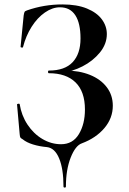

<svg xmlns="http://www.w3.org/2000/svg" viewBox="-20 -656 583 868"><path d="M192 9Q158 6 129 -3Q100 -12 83 -26Q74 -31 72 -34.5Q70 -38 69 -49L57 -184Q57 -186 62.5 -187Q68 -188 69 -185Q77 -134 104.5 -92.5Q132 -51 172 -27.5Q212 -4 256 -4Q309 -4 336.5 -49.5Q364 -95 364 -161Q364 -242 321.5 -283.5Q279 -325 201 -325Q197 -325 197 -331Q197 -337 201 -337Q273 -337 308.5 -375Q344 -413 344 -482Q344 -551 320.5 -587Q297 -623 251 -623Q217 -623 183 -599.5Q149 -576 123 -535Q97 -494 84 -443Q83 -440 78 -441Q73 -442 73 -444L87 -586Q89 -598 91 -602Q93 -606 102 -609Q179 -636 262 -636Q328 -636 373 -617.5Q418 -599 440.5 -568.5Q463 -538 463 -502Q463 -457 431.5 -418.5Q400 -380 353 -356Q306 -332 263 -329L277 -337Q338 -337 386.5 -317.5Q435 -298 462.5 -262Q490 -226 490 -178Q490 -122 452 -77Q414 -32 350 -8Q321 2 299.5 56.5Q278 111 278 187Q278 192 272.5 192Q267 192 267 187Q267 108 247.5 60.5Q228 13 192 9Z"/></svg>

Font: Cormorant Unicase
Style: Bold
Weight: 700
Designer: Christian Thalmann (Catharsis Fonts)
Foundry: Catharsis Fonts
Version: Version 4.000